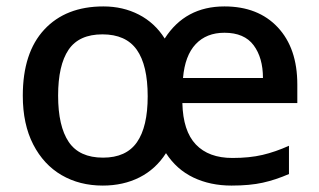

<svg xmlns="http://www.w3.org/2000/svg" viewBox="-20 -568 995 598"><path d="M679 -548Q784 -548 845 -483Q906 -418 906 -305V-247H548Q550 -160 590 -118Q630 -76 704 -76Q757 -76 797.5 -85.5Q838 -95 880 -114V-26Q839 -8 798.5 1Q758 10 701 10Q635 10 582.5 -15Q530 -40 497 -91Q465 -41 414.5 -15.5Q364 10 300 10Q228 10 172 -22.5Q116 -55 83.5 -118Q51 -181 51 -270Q51 -404 118 -476Q185 -548 302 -548Q363 -548 412.5 -522.5Q462 -497 493 -448Q557 -548 679 -548ZM679 -466Q623 -466 589.5 -430.5Q556 -395 550 -325H799Q799 -388 770 -427Q741 -466 679 -466ZM299 -461Q226 -461 193.5 -413Q161 -365 161 -270Q161 -175 194 -126Q227 -77 301 -77Q373 -77 406.5 -125Q440 -173 440 -268Q440 -365 406 -413Q372 -461 299 -461Z"/></svg>

Font: Noto Sans Gurmukhi UI Medium
Style: Regular
Weight: 500
Designer: Jelle Bosma - Monotype Design Team
Foundry: Monotype Imaging Inc.
Version: Version 2.004; ttfautohint (v1.8.4.7-5d5b)